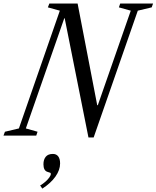

<svg xmlns="http://www.w3.org/2000/svg" viewBox="-75 -782 902 1107"><path d="M435 10.5 298 -676.5H295.5L74 -41.5L141.5 -22.5L134 0H-55L-46.5 -22.5L34 -41.5L270 -720.5L201 -739.5L209.5 -761.5H372.5L485.5 -175.5H489L679 -720.5L610.5 -739.5L618 -761.5H807.5L799.5 -739.5L719.5 -720.5L465 10.5ZM169 305.5 156.5 287.5Q173.5 277.5 187.5 265Q201.5 252.5 209.8 240.5Q218 228.5 218 221Q218 215.5 214.5 214Q211 212.5 199 209Q175.5 202 175.5 165Q175.5 138 188.8 121.8Q202 105.5 230 105.5Q250 105.5 260.8 119.8Q271.5 134 271.5 160.5Q271.5 198 244.8 236Q218 274 169 305.5Z"/></svg>

Font: Libre Caslon Condensed
Style: Italic
Weight: 400
Italic angle: -22.583°
Designer: Pablo Impallari, Rodrigo Fuenzalida, Katja Schimmel, Ertekin Erdin
Foundry: Pablo Impallari, Rodrigo Fuenzalida
Version: Version 2.000;gftools[0.9.33]